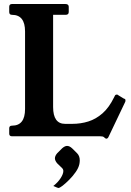

<svg xmlns="http://www.w3.org/2000/svg" viewBox="-20 -680 655 958"><path d="M598 -188Q603 -187 604.5 -185Q606 -183 606 -178Q606 -177 606 -175.5Q606 -174 604 -170L521 4Q517 12 510 12Q509 12 506 10.5Q503 9 498 4Q494 0 480 0H40Q26 0 26 -13V-40Q26 -53 40 -53Q105 -53 105 -136V-523Q105 -606 40 -606Q26 -606 26 -620V-646Q26 -660 40 -660H306Q323 -660 323 -646V-620Q323 -606 307 -606H245V-146Q245 -62 305 -62H340Q383 -62 421 -74Q459 -86 491.5 -114.5Q524 -143 549 -194L552 -200Q555 -208 562 -208Q564 -208 566.5 -207.5Q569 -207 570 -205ZM365 85Q378 98.3 378 120Q378 124 377.5 129Q377 134 376 139Q372 158 357.6 178.5Q343.3 199 325.3 217Q307.3 235.1 292.4 246.6Q277.4 258 271.4 258Q269 258 264.5 255.8Q260.1 253.6 246 248Q269 230 282.5 208.9Q296 187.9 296 173.4Q296 165 290 158.9L264.8 134.4Q254 121 254 110Q254 98.1 265 85L290 60Q303.6 48 314.7 48Q327 48 340.1 60.3Z"/></svg>

Font: Young Serif Light
Style: Regular
Weight: 300
Designer: Bastien Sozeau
Foundry: NBR — Bastien Sozeau
Version: Version 5.001